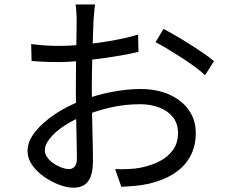

<svg xmlns="http://www.w3.org/2000/svg" viewBox="-20 -819 1040 870"><path d="M410.7 -798.7Q409.4 -790.3 408.3 -778.5Q407.2 -766.7 406.1 -754.1Q405 -741.5 404 -729.7Q403.2 -707.3 401.7 -670.2Q400.2 -633.1 398.9 -588.3Q397.6 -543.5 396.8 -498.1Q396 -452.7 396 -413.6Q396 -374.6 396.7 -328.3Q397.4 -282 398.6 -236.7Q399.8 -191.4 400.5 -152.8Q401.2 -114.3 401.2 -90.8Q401.2 -44.6 390.3 -17.7Q379.3 9.2 359.8 20.4Q340.2 31.5 312.7 31.5Q283.7 31.5 247.9 18.1Q212.2 4.8 179.6 -18.2Q146.9 -41.1 125.9 -71.1Q104.8 -101 104.8 -134.3Q104.8 -178.6 139.5 -221.9Q174.1 -265.2 229.8 -302.1Q285.5 -339 347.3 -362.2Q414.9 -388.8 485.8 -402.3Q556.7 -415.7 615.9 -415.7Q689.4 -415.7 745.8 -391.1Q802.1 -366.4 834.6 -321.5Q867.1 -276.6 867.1 -216.6Q867.1 -156.8 842.3 -110.9Q817.6 -64.9 770.1 -33.8Q722.6 -2.7 653.7 13.8Q620.5 20.8 588.4 23.6Q556.2 26.3 529.9 27.5L501.7 -52.6Q529.8 -52 560.3 -52.9Q590.8 -53.8 619.4 -59.6Q663.3 -68.5 701.5 -87.5Q739.8 -106.6 763.2 -138.6Q786.6 -170.5 786.6 -216.4Q786.6 -259.2 763.6 -288.1Q740.5 -317.1 701.6 -331.9Q662.6 -346.8 615.1 -346.8Q548.7 -346.8 485.6 -333Q422.5 -319.3 358 -293.4Q309.9 -275 270 -248.3Q230 -221.6 206.6 -192.7Q183.1 -163.7 183.1 -137.6Q183.1 -120.7 194.4 -105.4Q205.7 -90.1 223 -78.3Q240.3 -66.5 259.1 -59.6Q277.9 -52.8 292.2 -52.8Q309.3 -52.8 318.9 -65.1Q328.5 -77.4 328.5 -101.5Q328.5 -130.8 327.3 -182.3Q326.1 -233.8 324.9 -294.3Q323.7 -354.7 323.7 -409.8Q323.7 -453 324.3 -501.9Q324.9 -550.7 325.5 -596.8Q326.2 -642.9 326.8 -678Q327.4 -713.1 327.4 -728.1Q327.4 -738.5 326.7 -751.6Q326 -764.7 325.1 -777.8Q324.2 -790.9 322.2 -798.7ZM721 -688Q756.7 -669.4 800.9 -642.7Q845 -615.9 885.4 -589.1Q925.8 -562.3 949.6 -542.1L909.3 -478.2Q890.7 -495.9 862.6 -516.5Q834.6 -537.1 802.6 -557.8Q770.6 -578.5 739.7 -597Q708.9 -615.5 684.7 -627.9ZM121.3 -619.3Q162.5 -614.3 191.9 -612.6Q221.3 -611 248.9 -611Q285.8 -611 332.1 -614.8Q378.4 -618.6 427.1 -625.3Q475.8 -631.9 522.2 -641.5Q568.6 -651.1 605.7 -662.1L607.5 -584.1Q569 -574.7 521.1 -566.6Q473.3 -558.4 423.8 -552Q374.3 -545.6 329.4 -541.7Q284.4 -537.8 250.8 -537.8Q208.4 -537.8 178.5 -539.1Q148.5 -540.4 123.1 -542.8Z"/></svg>

Font: Noto Sans TC Thin
Style: Regular
Weight: 100
Designer: Ryoko NISHIZUKA 西塚涼子 (kana, bopomofo & ideographs); Paul D. Hunt (Latin, Greek & Cyrillic); Sandoll Communications 산돌커뮤니
Foundry: Adobe
Version: Version 2.004-H2;hotconv 1.0.118;makeotfexe 2.5.65603